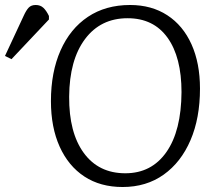

<svg xmlns="http://www.w3.org/2000/svg" viewBox="-142 -735 866 769"><path d="M62 -330Q62 -446 100.5 -533Q139 -620 210 -667.5Q281 -715 379 -715Q465 -715 528 -674Q591 -633 625 -557.5Q659 -482 659 -380Q659 -262 621 -173.5Q583 -85 513.5 -35.5Q444 14 349 14Q260 14 196 -28Q132 -70 97 -147.5Q62 -225 62 -330ZM135 -348Q134 -204 193.5 -122.5Q253 -41 360 -41Q465 -41 524.5 -126Q584 -211 585 -366Q585 -506 529 -584Q473 -662 369 -662Q261 -662 198.5 -578.5Q136 -495 135 -348ZM-96 -498 -122 -511 -47 -672Q-37 -694 -27 -704.5Q-17 -715 1 -715Q20 -715 32 -703.5Q44 -692 54 -671V-657Z"/></svg>

Font: Literata 12pt Light
Style: Italic
Weight: 300
Italic angle: -2°
Designer: Latin by Veronika Burian and Jose Scaglione. Greek by Irene Vlachou. Cyrillic by Vera Evstafieva
Foundry: TypeTogether
Version: Version 3.002